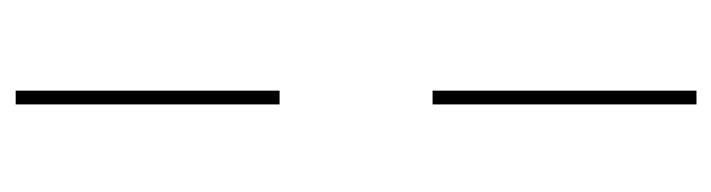

<svg xmlns="http://www.w3.org/2000/svg" viewBox="-360 -490 930 251"><g transform="rotate(90 105.5 -365.0)"><path d="M99 -810H117V-465H99ZM99 -265H117V80H99Z"/></g></svg>

Font: Murecho Thin
Style: Regular
Weight: 100
Designer: Neil Summerour
Foundry: Positype
Version: Version 1.010